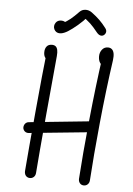

<svg xmlns="http://www.w3.org/2000/svg" viewBox="-63 -1001 746 1075"><g transform="rotate(5 310.0 -463.5)"><path d="M419.5 -8.5Q428 -141.5 447.5 -336.8Q467 -532 491 -702L503 -647Q489 -652 480.2 -665.5Q471.5 -679 471.5 -700.5Q471.5 -722.5 484 -738.5Q496.5 -754.5 517 -754.5Q530.5 -754.5 539.2 -747Q548 -739.5 551 -724.2Q554 -709 551 -686Q527 -518 508.2 -328.8Q489.5 -139.5 481 -3.5Q480.5 5.5 476 12.5Q471.5 19.5 464.8 23.2Q458 27 450 27Q435.5 27 427 16.8Q418.5 6.5 419.5 -8.5ZM114.5 -23.5Q123.5 -138 144.2 -363.2Q165 -588.5 176.5 -687.5L188 -654Q177 -659 170.5 -669.2Q164 -679.5 164 -696.5Q164 -717 174 -729.5Q184 -742 203 -742Q216 -742 224 -735.8Q232 -729.5 235 -716Q238 -702.5 236 -681.5Q225.5 -574 205 -346.8Q184.5 -119.5 177 -19.5Q176 -5 167 3.5Q158 12 145 12Q135.5 12 128.2 7.2Q121 2.5 117.5 -5.8Q114 -14 114.5 -23.5ZM84 -267Q84 -275 87.5 -282.2Q91 -289.5 97.5 -294Q104 -298.5 112 -299L461 -334.5Q469 -335 476.5 -331.5Q484 -328 488.5 -321.2Q493 -314.5 493 -306.5Q493 -298 489.5 -290.8Q486 -283.5 479.8 -278.8Q473.5 -274 465 -273.5L115 -238.5Q107 -238 100 -241.5Q93 -245 88.5 -252Q84 -259 84 -267ZM213.5 -867.5Q222 -878.5 235 -880.8Q248 -883 259.8 -878.5Q271.5 -874 276 -866H249Q276 -880.5 295.5 -896.5Q315 -912.5 341 -939.5Q353.5 -952.5 373 -953.5Q392.5 -954.5 409.5 -942Q435.5 -923 454.8 -904.2Q474 -885.5 492 -861.5Q501 -850 499 -839Q497 -828 487.5 -821Q478.5 -815 468.2 -817.8Q458 -820.5 448 -832.5Q425 -861.5 405.8 -879.8Q386.5 -898 353.5 -920.5L391 -917Q368 -890 338.8 -865.2Q309.5 -840.5 286.5 -826Q265.5 -813 248.8 -810.5Q232 -808 220.5 -816Q213.5 -821 209.2 -829.8Q205 -838.5 206 -848.5Q207 -858.5 213.5 -867.5Z"/></g></svg>

Font: Monaspace Radon Var
Style: Regular
Weight: 400
Designer: Riley Cran and the Lettermatic Team
Version: Version 1.000 (Monaspace Radon Var)